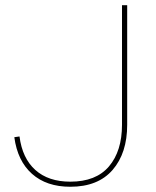

<svg xmlns="http://www.w3.org/2000/svg" viewBox="-20 -710 600 740"><path d="M470.2 -689.9V-229Q470.2 -120.1 414.1 -55.2Q357.9 9.8 251 9.8Q159.2 9.8 103.3 -40Q47.4 -89.8 35.2 -181.2L55.2 -184.1Q65.9 -100.1 116.2 -54.9Q166.5 -9.8 251 -9.8Q350.1 -9.8 400.1 -68.8Q450.2 -127.9 450.2 -229V-689.9Z"/></svg>

Font: Genome Thin
Style: Regular
Weight: 250
Designer: Alfredo Marco Pradil
Version: Version 1.001